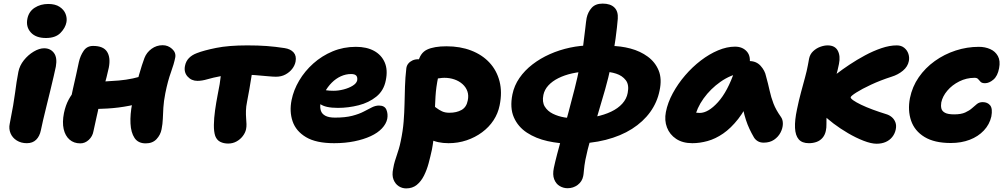

<svg xmlns="http://www.w3.org/2000/svg" viewBox="-20 -785 5590 1066"><path d="M129 10Q97 10 73 -5Q49 -20 38.5 -45Q28 -70 34 -98Q46 -158 53 -199.5Q60 -241 64 -271.5Q68 -302 72 -329Q76 -356 82 -386Q89 -421 112.5 -450.5Q136 -480 167 -498.5Q198 -517 225 -517Q260 -517 279.5 -491Q299 -465 290 -415Q286 -396 278 -361Q270 -326 259.5 -283Q249 -240 238.5 -197.5Q228 -155 219.5 -119Q211 -83 207 -62Q200 -28 180.5 -9Q161 10 129 10ZM235 -574Q179 -574 151 -605Q123 -636 132 -681Q140 -721 172.5 -742Q205 -763 248 -763Q287 -763 311 -747Q335 -731 344 -708Q353 -685 349 -662Q343 -630 315.5 -602Q288 -574 235 -574Z M426 11Q390 11 366 -10Q342 -31 333.5 -68.5Q325 -106 335 -157Q344 -200 361 -231.5Q378 -263 397.5 -283Q417 -303 432 -313Q445 -322 459 -326.5Q473 -331 487 -331Q560 -331 640 -338Q720 -345 790 -370L815 -233Q760 -210 699 -198Q638 -186 576.5 -182.5Q515 -179 457 -179L368 -212Q376 -252 385 -291.5Q394 -331 402.5 -369Q411 -407 418 -441Q426 -476 444.5 -503Q463 -530 497 -530Q554 -530 574.5 -497.5Q595 -465 584 -409Q579 -385 571.5 -356Q564 -327 555.5 -297Q547 -267 540 -240.5Q533 -214 529 -196Q524 -168 516.5 -137Q509 -106 499 -57Q494 -28 473 -8.5Q452 11 426 11ZM789 11Q747 11 727 -19Q707 -49 704.5 -99.5Q702 -150 714 -211Q734 -307 751.5 -368Q769 -429 782 -463Q794 -494 821.5 -514Q849 -534 883 -534Q913 -534 935.5 -513.5Q958 -493 953 -466Q946 -430 929 -383.5Q912 -337 898 -268Q889 -222 887 -187.5Q885 -153 884 -125Q883 -97 877 -67Q871 -36 849 -12.5Q827 11 789 11Z M1076 -336Q1043 -336 1021.5 -360Q1000 -384 1007 -419Q1012 -445 1029 -462.5Q1046 -480 1073 -490Q1111 -505 1180 -519Q1249 -533 1353 -533Q1414 -533 1461 -529.5Q1508 -526 1560 -518Q1593 -513 1610 -494Q1627 -475 1621 -443Q1617 -422 1602.5 -403Q1588 -384 1565 -371.5Q1542 -359 1512 -359Q1496 -359 1464.5 -362Q1433 -365 1395 -368Q1357 -371 1320 -371Q1252 -371 1207 -362.5Q1162 -354 1131.5 -345Q1101 -336 1076 -336ZM1247 12Q1222 12 1203 2.5Q1184 -7 1175 -30Q1167 -54 1167.5 -91.5Q1168 -129 1174 -172Q1180 -215 1188 -256Q1202 -323 1206.5 -368.5Q1211 -414 1216 -442L1390 -451Q1390 -447 1386 -422.5Q1382 -398 1376.5 -362.5Q1371 -327 1364.5 -289.5Q1358 -252 1352 -222Q1346 -193 1345.5 -170Q1345 -147 1346.5 -129Q1348 -111 1348.5 -96Q1349 -81 1346 -67Q1342 -48 1328 -29.5Q1314 -11 1293 0.5Q1272 12 1247 12Z M1835 10Q1735 10 1679 -23.5Q1623 -57 1604.5 -111.5Q1586 -166 1599 -230Q1610 -285 1641 -337.5Q1672 -390 1719.5 -432.5Q1767 -475 1827 -500Q1887 -525 1956 -525Q2016 -525 2057 -502.5Q2098 -480 2116 -438.5Q2134 -397 2122 -339Q2111 -282 2069.5 -248.5Q2028 -215 1971 -200.5Q1914 -186 1856 -186Q1786 -186 1757 -208Q1728 -230 1733 -256Q1736 -271 1744.5 -278.5Q1753 -286 1769 -286Q1779 -286 1793.5 -283.5Q1808 -281 1832 -281Q1859 -281 1888 -288.5Q1917 -296 1938 -309Q1959 -322 1963 -338Q1966 -356 1958 -365Q1950 -374 1929 -374Q1900 -374 1872.5 -361.5Q1845 -349 1822 -326Q1799 -303 1782.5 -272.5Q1766 -242 1759 -207Q1756 -188 1761.5 -170.5Q1767 -153 1786 -142.5Q1805 -132 1840 -132Q1897 -132 1935.5 -142Q1974 -152 1999.5 -165.5Q2025 -179 2045 -189Q2065 -199 2084 -199Q2116 -199 2125.5 -175.5Q2135 -152 2130 -125Q2124 -97 2100.5 -72Q2077 -47 2038 -29Q1999 -11 1947.5 -0.5Q1896 10 1835 10Z M2470 10Q2408 10 2364 -13.5Q2320 -37 2299.5 -76Q2279 -115 2288 -161Q2292 -180 2310 -196Q2328 -212 2346 -212Q2363 -212 2376.5 -204Q2390 -196 2403.5 -185.5Q2417 -175 2434 -167Q2451 -159 2475 -159Q2515 -159 2542.5 -174.5Q2570 -190 2577 -227Q2583 -255 2575 -278Q2567 -301 2548 -318Q2529 -335 2503 -344Q2477 -353 2447 -353Q2434 -353 2420 -350.5Q2406 -348 2378 -348Q2355 -348 2336 -360Q2317 -372 2306.5 -392.5Q2296 -413 2301 -437Q2312 -491 2351 -509.5Q2390 -528 2459 -528Q2535 -528 2596 -504.5Q2657 -481 2697.5 -437.5Q2738 -394 2753.5 -333.5Q2769 -273 2754 -200Q2745 -155 2720 -117Q2695 -79 2656.5 -50.5Q2618 -22 2570.5 -6Q2523 10 2470 10ZM2235 261Q2213 261 2194 249Q2175 237 2165 212.5Q2155 188 2163 151Q2167 127 2172.5 109.5Q2178 92 2183.5 75.5Q2189 59 2194.5 41Q2200 23 2205 -2Q2217 -59 2221 -109.5Q2225 -160 2226 -208Q2227 -256 2228.5 -305Q2230 -354 2236 -406Q2238 -421 2247 -432Q2256 -443 2270 -449.5Q2284 -456 2301 -456Q2333 -456 2360.5 -442.5Q2388 -429 2403 -407Q2418 -385 2413 -358Q2401 -301 2398 -250Q2395 -199 2394 -151Q2393 -103 2390.5 -54.5Q2388 -6 2378 46Q2370 83 2360 120.5Q2350 158 2334 190Q2318 222 2294 241.5Q2270 261 2235 261Z M3155 13Q3086 13 3020.5 -1.5Q2955 -16 2905.5 -48.5Q2856 -81 2833 -133.5Q2810 -186 2825 -261Q2835 -310 2864 -352Q2893 -394 2936.5 -427.5Q2980 -461 3033 -484.5Q3086 -508 3144.5 -520.5Q3203 -533 3261 -533L3246 -388Q3199 -387 3156.5 -377.5Q3114 -368 3080 -351Q3046 -334 3024.5 -310.5Q3003 -287 2997 -258Q2989 -219 3004.5 -193.5Q3020 -168 3049.5 -153.5Q3079 -139 3114.5 -133Q3150 -127 3183 -127Q3238 -127 3286.5 -137Q3335 -147 3373 -165Q3411 -183 3435 -209.5Q3459 -236 3465 -269Q3474 -314 3454.5 -339.5Q3435 -365 3401 -376Q3367 -387 3331 -387L3369 -530Q3426 -530 3480.5 -515.5Q3535 -501 3576.5 -470.5Q3618 -440 3637 -393.5Q3656 -347 3642 -282Q3629 -217 3590 -163Q3551 -109 3489 -69.5Q3427 -30 3343 -8.5Q3259 13 3155 13ZM3131 260Q3108 260 3087.5 248Q3067 236 3057 210.5Q3047 185 3055 147Q3061 118 3073.5 70Q3086 22 3102.5 -37.5Q3119 -97 3136.5 -162.5Q3154 -228 3170.5 -292.5Q3187 -357 3198 -415Q3210 -474 3217.5 -529.5Q3225 -585 3229.5 -627Q3234 -669 3237 -685Q3244 -718 3265 -741.5Q3286 -765 3326 -765Q3369 -765 3391 -743.5Q3413 -722 3410 -681Q3407 -641 3397.5 -569.5Q3388 -498 3371 -415Q3359 -357 3340 -289.5Q3321 -222 3300 -153Q3279 -84 3260 -18Q3241 48 3230 103Q3224 136 3222 160.5Q3220 185 3218 193Q3212 223 3187.5 241.5Q3163 260 3131 260Z M3824 10Q3770 10 3734 -14Q3698 -38 3683 -77.5Q3668 -117 3677 -163Q3687 -215 3715.5 -267.5Q3744 -320 3784 -366.5Q3824 -413 3871 -449Q3918 -485 3967 -505.5Q4016 -526 4061 -526Q4103 -526 4127 -498.5Q4151 -471 4140 -420Q4137 -403 4125.5 -393.5Q4114 -384 4100 -381Q4036 -370 3980.5 -331Q3925 -292 3886.5 -238.5Q3848 -185 3836 -127Q3834 -113 3833.5 -101.5Q3833 -90 3835 -73L3783 -187Q3805 -170 3823 -164Q3841 -158 3865 -158Q3912 -158 3966 -217.5Q4020 -277 4059 -392Q4068 -418 4092 -432Q4116 -446 4140 -446Q4179 -446 4203 -419.5Q4227 -393 4233 -362Q4245 -319 4253 -282Q4261 -245 4274.5 -210Q4288 -175 4315 -137Q4327 -121 4326.5 -97Q4326 -73 4313.5 -49Q4301 -25 4277.5 -9Q4254 7 4220 7Q4201 7 4187.5 -1Q4174 -9 4166 -22Q4152 -46 4141 -69.5Q4130 -93 4121.5 -119Q4113 -145 4106 -177Q4099 -209 4092 -249L4153 -255Q4119 -176 4078.5 -124.5Q4038 -73 3995 -43.5Q3952 -14 3908.5 -2Q3865 10 3824 10Z M4847 13Q4817 13 4774.5 -3.5Q4732 -20 4688.5 -45.5Q4645 -71 4608 -99Q4571 -127 4551 -149Q4533 -169 4524.5 -193.5Q4516 -218 4521 -245Q4526 -267 4540 -291.5Q4554 -316 4580 -339Q4595 -352 4625.5 -375.5Q4656 -399 4696.5 -426Q4737 -453 4782.5 -477.5Q4828 -502 4873.5 -517.5Q4919 -533 4959 -533Q4984 -533 5000.5 -519.5Q5017 -506 5023.5 -486Q5030 -466 5026 -446Q5020 -415 4993 -392.5Q4966 -370 4930 -359Q4868 -339 4816.5 -315Q4765 -291 4734.5 -271.5Q4704 -252 4703 -245Q4702 -239 4717.5 -228Q4733 -217 4761 -203.5Q4789 -190 4825.5 -176.5Q4862 -163 4901 -151Q4918 -146 4931.5 -134.5Q4945 -123 4951.5 -105.5Q4958 -88 4953 -65Q4948 -42 4933.5 -24Q4919 -6 4897 3.5Q4875 13 4847 13ZM4471 10Q4433 10 4414.5 -11.5Q4396 -33 4394 -75Q4392 -117 4405 -178Q4415 -227 4427 -271.5Q4439 -316 4449.5 -354.5Q4460 -393 4465 -421Q4467 -429 4468.5 -439.5Q4470 -450 4472 -459Q4477 -484 4494.5 -500.5Q4512 -517 4534 -525Q4556 -533 4575 -533Q4616 -533 4631.5 -503.5Q4647 -474 4638 -430Q4631 -394 4620 -357Q4609 -320 4598 -286Q4587 -252 4581 -225Q4572 -177 4570 -147Q4568 -117 4568.5 -96.5Q4569 -76 4565 -58Q4560 -35 4546.5 -19.5Q4533 -4 4513.5 3Q4494 10 4471 10Z M5259 9Q5168 9 5113 -24.5Q5058 -58 5038.5 -115Q5019 -172 5032 -240Q5045 -304 5081 -356Q5117 -408 5170 -446Q5223 -484 5286 -504.5Q5349 -525 5415 -525Q5449 -525 5477.5 -512.5Q5506 -500 5520.5 -473.5Q5535 -447 5527 -406Q5519 -363 5495.5 -343Q5472 -323 5449 -323Q5432 -323 5424.5 -330.5Q5417 -338 5411 -345.5Q5405 -353 5391 -353Q5346 -353 5306 -333Q5266 -313 5239.5 -281.5Q5213 -250 5206 -216Q5203 -198 5206.5 -183Q5210 -168 5226.5 -159Q5243 -150 5278 -150Q5316 -150 5339 -160.5Q5362 -171 5376.5 -184Q5391 -197 5404 -207.5Q5417 -218 5436 -218Q5463 -218 5477.5 -200Q5492 -182 5484 -138Q5474 -94 5442.5 -60.5Q5411 -27 5364 -9Q5317 9 5259 9Z"/></svg>

Font: Shantell Sans ExtraBold
Style: Italic
Weight: 800
Italic angle: -11°
Designer: Stephen Nixon, Anya Danilova, Shantell Martin
Foundry: Arrow Type
Version: Version 1.011;[c5ecc13dd]